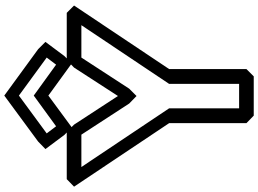

<svg xmlns="http://www.w3.org/2000/svg" viewBox="-178 -1022 1234 919"><g transform="rotate(-90 439.5 -562.0)"><path d="M100 -790H255L404 -561L440 -526L475 -561L624 -790H779L498 -370V-35H381V-370ZM42 -860 6 -825 310 -370V0L346 35H534L569 0V-370L873 -825L838 -860H612L576 -825L440 -615L303 -825L268 -860ZM261 -956 442 -1089 624 -956 590 -911 442 -1018 295 -911ZM222 -997 186 -962 254 -871 290 -836 442 -948 596 -836 631 -871 699 -962 664 -997 442 -1159Z"/></g></svg>

Font: Hussar Press
Style: Bold
Weight: 700
Foundry: Cannot Into Space Fonts
Version: Version 1.43